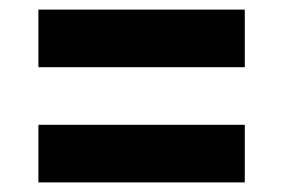

<svg xmlns="http://www.w3.org/2000/svg" viewBox="-20 -490 590 400"><path d="M60 -350V-470H490V-350ZM60 -110V-230H490V-110Z"/></svg>

Font: M PLUS Code Latin SemiExpanded
Style: Bold
Weight: 700
Width: 6
Designer: Coji Morishita
Foundry: UNDERFOREST DESIGN
Version: Version 1.002; ttfautohint (v1.8.3)